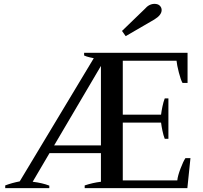

<svg xmlns="http://www.w3.org/2000/svg" viewBox="-20 -973 1050 993"><path d="M611 -813 728 -926Q751 -953 779 -953Q797 -953 806.5 -943.5Q816 -934 816 -921Q816 -895 778 -872L630 -786ZM7 -14Q41 -27 82 -35L465 -672Q460 -673 444 -676.5Q428 -680 415 -686V-700H950V-544H924Q915 -559 905 -598Q895 -637 893 -659H615V-380H813Q815 -397 820 -421.5Q825 -446 832 -464H851V-255H832Q825 -273 820 -297.5Q815 -322 813 -339H615V-40H897Q899 -63 913.5 -101Q928 -139 939 -155H965L949 0H418V-14Q460 -28 502 -33V-181H236L149 -33Q199 -27 235 -13V0H7ZM502 -221V-632L260 -221Z"/></svg>

Font: Trirong Medium
Style: Regular
Weight: 500
Designer: Katatrad Team
Foundry: CadsonDemak
Version: Version 1.001